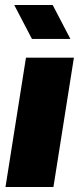

<svg xmlns="http://www.w3.org/2000/svg" viewBox="-20 -749 317 769"><path d="M2 0 84 -518H276L194 0ZM108 -593 37 -729H191L262 -593Z"/></svg>

Font: MuseoModerno Black
Style: Italic
Weight: 900
Italic angle: -9°
Designer: Pablo Cosgaya, Héctor Gatti, Marcela Romero, and the Authors of The MuseoModerno Project.
Foundry: Omnibus-Type Team
Version: Version 1.003